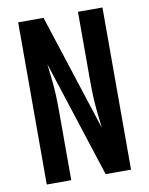

<svg xmlns="http://www.w3.org/2000/svg" viewBox="-83 -796 666 857"><g transform="rotate(-10 250.0 -367.5)"><path d="M59 0V-735H174L345 -207Q342 -236 338.5 -265Q335 -294 333 -323.5Q331 -353 330.5 -382.5Q330 -412 330 -441V-735H441V0H326L155 -528Q158 -499 161.5 -470Q165 -441 167 -411.5Q169 -382 169.5 -352.5Q170 -323 170 -294V0Z"/></g></svg>

Font: Moesevka
Style: Bold
Weight: 700
Monospace: yes
Designer: Belleve Invis
Foundry: Belleve Invis
Version: Version 32.5.0; ttfautohint (v1.8.4)